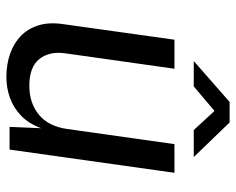

<svg xmlns="http://www.w3.org/2000/svg" viewBox="-89 -641 740 602"><g transform="rotate(90 281.0 -340.0)"><path d="M219.4 10Q181.3 9.7 148.8 -1.6Q116.3 -12.8 93.3 -34.8Q70.2 -56.8 59.8 -89.7Q49.3 -122.5 55.4 -166.1L104.5 -517H195.5L147.3 -175.4Q140 -125 164.9 -93.5Q189.9 -62 249.2 -62Q303 -62 339.6 -91.9Q376.1 -121.7 384.4 -180.7L431.9 -517H521.8L449 0H377.8L382 -98.8Q367.8 -60.1 342.6 -36Q317.5 -11.9 285.7 -0.8Q253.9 10.3 219.4 10ZM171.4 -577.5 299.6 -689.9H364L472.4 -577.5H387.8L327.8 -642.5L250.9 -577.5Z"/></g></svg>

Font: Public Sans Thin
Style: Italic
Weight: 100
Italic angle: -8°
Designer: The Public Sans project authors (U.S. Web Design System). Libre Franklin designed by Pablo Impallari and Rodrigo Fuenzal
Version: Version 2.000